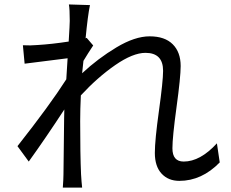

<svg xmlns="http://www.w3.org/2000/svg" viewBox="-20 -811 1040 864"><path d="M956.1 -166 968.8 -80.1Q887.7 2.9 787.1 2.9Q737.3 2.9 707 -29.8Q676.8 -62.5 676.8 -123Q676.8 -179.7 695.3 -313Q713.9 -446.3 713.9 -492.2Q713.9 -573.2 634.8 -573.2Q578.1 -573.2 498.5 -518.1Q418.9 -462.9 343.8 -381.8Q340.8 -318.4 340.8 -265.6Q340.8 -116.2 344.7 -27.3Q346.7 7.8 349.6 33.2H262.7Q265.6 -7.8 265.6 -26.4Q267.6 -238.3 268.6 -280.3Q268.6 -284.2 269 -297.4Q269.5 -310.5 269.5 -318.4Q184.6 -188.5 109.4 -84L58.6 -153.3Q204.1 -337.9 278.3 -454.1Q280.3 -486.3 284.2 -548.8Q276.4 -547.9 90.8 -524.4L83 -607.4Q117.2 -605.5 148.4 -608.4Q212.9 -612.3 289.1 -624Q293.9 -702.1 293.9 -716.8Q293.9 -770.5 290 -791L384.8 -788.1Q375 -741.2 365.2 -638.7L370.1 -640.6L399.4 -606.4Q376 -571.3 355.5 -537.1L349.6 -481.4Q420.9 -547.9 503.9 -597.7Q586.9 -647.5 653.3 -647.5Q721.7 -647.5 757.3 -611.8Q793 -576.2 793 -513.7Q793 -464.8 774.4 -329.1Q755.9 -193.4 755.9 -143.6Q755.9 -84 806.6 -84Q880.9 -84 956.1 -166Z"/></svg>

Font: Gen Shin Gothic Monospace Regular
Style: Regular
Weight: 400
Designer: [Source Han Sans]
Ryoko NISHIZUKA  (kana & ideographs); Paul D. Hunt (Latin, Greek & Cyrillic); Wenlong ZHANG  (bopomofo
Version: Version 1.002.20150607